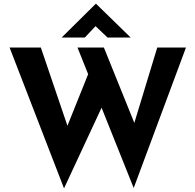

<svg xmlns="http://www.w3.org/2000/svg" viewBox="-20 -990 1062 1044"><path d="M32.2 -731.4H202.1L359.4 -268.6L335.9 -279.3L472.7 -620.1L540 -420.9L328.1 34.2ZM401.4 -731.4H544.9L725.6 -284.2L700.2 -288.1L835 -731.4H991.2L707 32.2ZM564.5 -786.1 486.3 -860.4 520.5 -870.1 441.4 -786.1H315.4L501 -969.7H502L690.4 -786.1Z"/></svg>

Font: Josefin Sans CFJ
Style: Bold
Weight: 700
Designer: Santiago Orozco
Foundry: Typemade
Version: Version 2.001